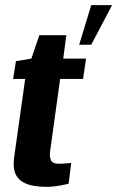

<svg xmlns="http://www.w3.org/2000/svg" viewBox="-20 -723 456 747"><path d="M159 4Q135 4 111 0Q87 -4 67.5 -15.5Q48 -27 39 -49.5Q30 -72 35 -111L78 -416H31L42 -485L102 -495L133 -586H238L226 -495H315L303 -416H214L175 -135Q172 -117 177.5 -101.5Q183 -86 209 -86Q221 -86 238.5 -87.5Q256 -89 257 -89L247 -8Q245 -8 232.5 -5Q220 -2 200 1Q180 4 159 4ZM288 -549 335 -703H416L335 -549Z"/></svg>

Font: Alumni Sans ExtraBold
Style: Italic
Weight: 800
Italic angle: -8°
Designer: Robert E. Leuschke
Foundry: Robert E. Leuschke
Version: Version 1.016